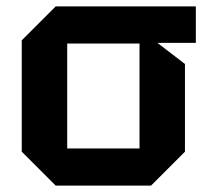

<svg xmlns="http://www.w3.org/2000/svg" viewBox="-20 -580 655 600"><path d="M48 -106V-454L154 -560H592V-446H472L558 -380V-106L452 0H154ZM190 -116H416V-444H190Z"/></svg>

Font: Tektur SemiBold
Style: Regular
Weight: 600
Designer: Adam Jagosz
Foundry: Adam Jagosz
Version: Version 1.005;gftools[0.9.30]